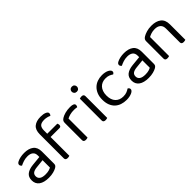

<svg xmlns="http://www.w3.org/2000/svg" viewBox="171 -1663 2671 2671"><g transform="rotate(-45 1506.5 -328.0)"><path d="M349 -77V-222L225 -209Q173 -204 148 -185.5Q123 -167 123 -131Q123 -93 152 -72.5Q181 -52 240 -52Q282 -52 309.5 -60.5Q337 -69 349 -77ZM428 -313V-76Q428 -54 419.5 -42.5Q411 -31 394 -21Q370 -7 330.5 3.5Q291 14 240 14Q146 14 94.5 -23Q43 -60 43 -130Q43 -196 86 -229.5Q129 -263 207 -271L349 -285V-313Q349 -363 319 -386Q289 -409 238 -409Q196 -409 159 -397Q122 -385 93 -370Q85 -377 78.5 -386Q72 -395 72 -406Q72 -420 79 -429Q86 -438 101 -446Q128 -460 163 -467.5Q198 -475 239 -475Q326 -475 377 -436Q428 -397 428 -313Z M655 -436H853Q856 -431 859 -423Q862 -415 862 -404Q862 -371 831 -371H656V-2Q651 0 641 2.5Q631 5 619 5Q576 5 576 -31V-503Q576 -591 623.5 -630.5Q671 -670 756 -670Q813 -670 845.5 -655Q878 -640 878 -618Q878 -596 861 -581Q843 -591 816 -597.5Q789 -604 764 -604Q703 -604 679 -579Q655 -554 655 -499Z M1014 -2Q1009 0 999 2.5Q989 5 977 5Q934 5 934 -31V-370Q934 -393 942.5 -406.5Q951 -420 971 -433Q997 -450 1041.5 -462.5Q1086 -475 1142 -475Q1222 -475 1222 -435Q1222 -425 1219 -416.5Q1216 -408 1211 -402Q1201 -404 1185 -406Q1169 -408 1153 -408Q1107 -408 1072 -398.5Q1037 -389 1014 -376Z M1401 -2Q1396 0 1386 2.5Q1376 5 1364 5Q1321 5 1321 -31V-460Q1326 -462 1336.5 -464.5Q1347 -467 1359 -467Q1401 -467 1401 -430ZM1361 -658Q1384 -658 1398 -643.5Q1412 -629 1412 -608Q1412 -587 1398 -572.5Q1384 -558 1361 -558Q1338 -558 1323.5 -572.5Q1309 -587 1309 -608Q1309 -629 1323.5 -643.5Q1338 -658 1361 -658Z M1613 -230Q1613 -144 1656 -98.5Q1699 -53 1771 -53Q1813 -53 1841 -64.5Q1869 -76 1891 -91Q1902 -85 1909 -76Q1916 -67 1916 -54Q1916 -40 1905 -28Q1894 -16 1874.5 -7Q1855 2 1828.5 7.5Q1802 13 1771 13Q1719 13 1675 -2Q1631 -17 1599 -47Q1567 -77 1549 -122.5Q1531 -168 1531 -230Q1531 -291 1550 -336.5Q1569 -382 1601 -413Q1633 -444 1676.5 -459.5Q1720 -475 1769 -475Q1800 -475 1826.5 -469.5Q1853 -464 1872 -454Q1891 -444 1901.5 -431.5Q1912 -419 1912 -406Q1912 -394 1905 -385Q1898 -376 1887 -371Q1865 -386 1839 -397Q1813 -408 1771 -408Q1737 -408 1708 -396.5Q1679 -385 1658 -362.5Q1637 -340 1625 -306.5Q1613 -273 1613 -230Z M2313 -77V-222L2189 -209Q2137 -204 2112 -185.5Q2087 -167 2087 -131Q2087 -93 2116 -72.5Q2145 -52 2204 -52Q2246 -52 2273.5 -60.5Q2301 -69 2313 -77ZM2392 -313V-76Q2392 -54 2383.5 -42.5Q2375 -31 2358 -21Q2334 -7 2294.5 3.5Q2255 14 2204 14Q2110 14 2058.5 -23Q2007 -60 2007 -130Q2007 -196 2050 -229.5Q2093 -263 2171 -271L2313 -285V-313Q2313 -363 2283 -386Q2253 -409 2202 -409Q2160 -409 2123 -397Q2086 -385 2057 -370Q2049 -377 2042.5 -386Q2036 -395 2036 -406Q2036 -420 2043 -429Q2050 -438 2065 -446Q2092 -460 2127 -467.5Q2162 -475 2203 -475Q2290 -475 2341 -436Q2392 -397 2392 -313Z M2858 -301Q2858 -357 2826.5 -383Q2795 -409 2742 -409Q2702 -409 2671 -399Q2640 -389 2618 -376V-2Q2613 0 2603 2.5Q2593 5 2581 5Q2538 5 2538 -31V-372Q2538 -393 2546.5 -406.5Q2555 -420 2576 -433Q2602 -449 2645 -462Q2688 -475 2742 -475Q2833 -475 2885.5 -434Q2938 -393 2938 -305V-2Q2933 0 2922.5 2.5Q2912 5 2901 5Q2858 5 2858 -31V-301Z"/></g></svg>

Font: Baloo 2 Latin
Style: Regular
Weight: 400
Designer: Sarang Kulkarni and Ek Type
Foundry: Ek Type
Version: Version 1.001